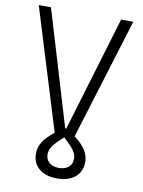

<svg xmlns="http://www.w3.org/2000/svg" viewBox="-99 -760 783 1053"><g transform="rotate(10 293.0 -233.5)"><path d="M293 225.6Q229.5 225.6 192.6 194.6Q155.8 163.6 155.8 110.4Q155.8 77.1 174.1 46.9Q192.4 16.6 237.3 -19L29.8 -693.4H97.7L290 -52.7H295.9L488.3 -693.4H556.2L348.6 -19Q393.6 16.1 411.9 46.6Q430.2 77.1 430.2 110.4Q430.2 163.6 393.3 194.6Q356.4 225.6 293 225.6ZM219.2 103Q219.2 132.3 239 149.7Q258.8 167 293 167Q327.1 167 346.9 149.7Q366.7 132.3 366.7 103Q366.7 80.6 350.1 56.4Q333.5 32.2 293 -2.9Q252.4 32.7 235.8 56.6Q219.2 80.6 219.2 103Z"/></g></svg>

Font: CaskaydiaMono NF Light
Style: Regular
Weight: 300
Designer: Aaron Bell
Foundry: Saja Typeworks
Version: Version 2111.001; ttfautohint (v1.8.4);Nerd Fonts 3.1.1